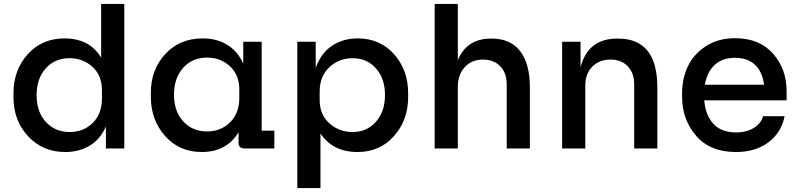

<svg xmlns="http://www.w3.org/2000/svg" viewBox="-20 -750 4034 970"><path d="M310 18Q196 18 122 -61.5Q48 -141 48 -259V-278Q48 -396 120 -476Q192 -556 306 -556Q432 -556 491 -459V-730H608V0H515V-111Q487 -46 433 -14Q379 18 310 18ZM332 -83Q402 -83 448.5 -129Q495 -175 495 -252V-295Q495 -369 447 -412.5Q399 -456 331 -456Q257 -456 211 -404.5Q165 -353 165 -269Q165 -185 211.5 -134Q258 -83 332 -83Z M1215 0Q1185 0 1185 -30V-82Q1125 18 999 18Q886 18 814 -63Q742 -144 742 -262V-281Q742 -398 815 -477Q888 -556 1004 -556Q1076 -556 1129 -523Q1182 -490 1209 -428V-539H1302V-90H1366V0ZM1026 -86Q1096 -86 1142.5 -132Q1189 -178 1189 -255V-298Q1189 -372 1141.5 -415.5Q1094 -459 1026 -459Q951 -459 905 -407Q859 -355 859 -272Q859 -188 905.5 -137Q952 -86 1026 -86Z M1482 200V-539H1575V-407Q1601 -481 1657 -518.5Q1713 -556 1787 -556Q1900 -556 1971 -476Q2042 -396 2042 -279V-260Q2042 -143 1970.5 -62.5Q1899 18 1786 18Q1661 18 1599 -76V200ZM1761 -83Q1834 -83 1879.5 -135Q1925 -187 1925 -270Q1925 -353 1879.5 -404.5Q1834 -456 1761 -456Q1692 -456 1643.5 -410Q1595 -364 1595 -288V-245Q1595 -171 1644 -127Q1693 -83 1761 -83Z M2176 0V-730H2293V-446Q2338 -555 2460 -555H2465Q2559 -555 2608 -491.5Q2657 -428 2657 -307V0H2540V-324Q2540 -382 2507 -415.5Q2474 -449 2420 -449Q2363 -449 2328 -411Q2293 -373 2293 -311V0Z M2820 0V-539H2913V-410Q2950 -555 3098 -555H3103Q3301 -555 3301 -308V0H3184V-324Q3184 -381 3151.5 -415Q3119 -449 3064 -449Q3007 -449 2972 -413Q2937 -377 2937 -319V0Z M3699 18Q3567 18 3496.5 -64.5Q3426 -147 3426 -260V-279Q3426 -352 3454.5 -413.5Q3483 -475 3545 -516Q3607 -557 3693 -557Q3817 -557 3885.5 -479Q3954 -401 3954 -290V-243H3538Q3544 -168 3584 -124.5Q3624 -81 3699 -81Q3753 -81 3789.5 -104.5Q3826 -128 3835 -163H3944Q3927 -79 3861.5 -30.5Q3796 18 3699 18ZM3541 -322H3840Q3832 -387 3794.5 -422.5Q3757 -458 3693 -458Q3629 -458 3590.5 -422Q3552 -386 3541 -322Z"/></svg>

Font: Cazoo Sans Medium
Style: Regular
Weight: 500
Designer: Jonathan Barnbrook, Julián Moncada
Foundry: Barnbrook Fonts
Version: Version 2.000;Glyphs 3.3 (3337)